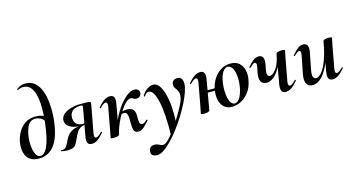

<svg xmlns="http://www.w3.org/2000/svg" viewBox="-99 -1162 3486 1876"><g transform="rotate(-15 1644.0 -224.0)"><path d="M173 14Q121 14 90 -5Q59 -24 44.5 -55Q30 -86 28 -122Q26 -158 32 -192Q41 -241 66.5 -286.5Q92 -332 135.5 -362Q179 -392 241 -392Q271 -392 297 -385.5Q323 -379 345 -365L323 -327Q307 -349 283.5 -360.5Q260 -372 234 -372Q204 -372 183.5 -355.5Q163 -339 150.5 -309Q138 -279 130 -239Q123 -204 123 -163.5Q123 -123 130 -87.5Q137 -52 152.5 -29.5Q168 -7 193 -7Q228 -7 257 -59Q286 -111 305 -220Q310 -248 316 -293.5Q322 -339 325 -393.5Q328 -448 325 -502Q322 -556 309 -601Q296 -646 270 -673.5Q244 -701 201 -701Q173 -701 147 -688Q144 -686 140 -690.5Q136 -695 139 -697Q148 -703 171 -716Q194 -729 233 -729Q285 -729 320.5 -700Q356 -671 377 -622.5Q398 -574 406.5 -513Q415 -452 413.5 -387Q412 -322 402 -262Q385 -159 351.5 -98.5Q318 -38 272.5 -12Q227 14 173 14Z M456 9Q445 9 431 7Q417 5 400 1Q396 0 397.5 -5.5Q399 -11 403 -9Q407 -8 414 -8Q434 -8 447 -21.5Q460 -35 470 -54.5Q480 -74 487 -90Q507 -132 535 -154Q563 -176 595.5 -184Q628 -192 660 -192L665 -188Q599 -188 561 -203.5Q523 -219 508.5 -243.5Q494 -268 498 -295Q503 -325 530.5 -347.5Q558 -370 601.5 -383Q645 -396 698 -396Q746 -396 768.5 -395Q791 -394 797.5 -389.5Q804 -385 802 -375L749 -89Q740 -40 765 -40Q774 -40 788.5 -50Q803 -60 822 -80Q826 -84 830 -79.5Q834 -75 830 -71Q794 -28 765.5 -9.5Q737 9 708 9Q676 9 666 -13.5Q656 -36 664 -77L707 -312Q713 -345 714.5 -359Q716 -373 713 -376.5Q710 -380 701 -380Q649 -380 620.5 -361Q592 -342 586 -306Q582 -281 589 -257Q596 -233 616.5 -217.5Q637 -202 672 -202Q695 -202 719 -208L713 -191Q670 -191 645 -176.5Q620 -162 605 -136.5Q590 -111 575 -78Q561 -45 548.5 -26Q536 -7 515.5 1Q495 9 456 9Z M987 -12 969 -14Q980 -73 1002.5 -129.5Q1025 -186 1054.5 -234Q1084 -282 1117 -318.5Q1150 -355 1182 -375.5Q1214 -396 1240 -396Q1269 -396 1282.5 -380.5Q1296 -365 1292 -344Q1289 -329 1277 -317Q1265 -305 1244 -305Q1222 -305 1211.5 -314.5Q1201 -324 1188 -324Q1166 -324 1141 -302Q1116 -280 1091.5 -244.5Q1067 -209 1045.5 -167.5Q1024 -126 1008.5 -85Q993 -44 987 -12ZM931 8Q912 8 905 5.5Q898 3 898 0Q898 -4 903.5 -26Q909 -48 913 -74L954 -297Q963 -346 939 -346Q929 -346 914.5 -336Q900 -326 881 -306Q878 -302 874 -306.5Q870 -311 873 -315Q909 -358 938 -376.5Q967 -395 995 -395Q1027 -395 1037 -372.5Q1047 -350 1039 -309L987 -12Q982 8 931 8ZM1178 11Q1151 11 1140 -5.5Q1129 -22 1127 -49.5Q1125 -77 1125 -109Q1126 -132 1124 -153Q1122 -174 1113.5 -187.5Q1105 -201 1083 -201Q1070 -201 1056 -198L1051 -212Q1068 -220 1086.5 -223.5Q1105 -227 1122 -227Q1159 -227 1176.5 -213Q1194 -199 1199.5 -177Q1205 -155 1204 -130Q1203 -96 1207 -73.5Q1211 -51 1235 -51Q1246 -51 1260 -61Q1274 -71 1283 -80Q1286 -83 1290 -79Q1294 -75 1291 -71Q1257 -32 1232 -10.5Q1207 11 1178 11Z M1296 281Q1270 281 1251.5 268.5Q1233 256 1238 221Q1246 175 1296 175Q1317 175 1334 184.5Q1351 194 1369 198Q1387 202 1410 186Q1432 171 1462 134.5Q1492 98 1524 51.5Q1556 5 1584.5 -43Q1613 -91 1633 -130.5Q1653 -170 1658 -191Q1667 -227 1662.5 -248.5Q1658 -270 1648.5 -284Q1639 -298 1630 -311Q1621 -324 1621 -345Q1621 -368 1637 -382Q1653 -396 1679 -396Q1704 -396 1718 -378.5Q1732 -361 1732 -326Q1732 -294 1715.5 -245.5Q1699 -197 1670.5 -140Q1642 -83 1605 -24Q1568 35 1527 89.5Q1486 144 1444 187.5Q1402 231 1364 256Q1326 281 1296 281ZM1475 135Q1480 -94 1452 -216.5Q1424 -339 1374 -339Q1361 -339 1349 -330Q1337 -321 1329 -308Q1327 -304 1321.5 -305.5Q1316 -307 1317 -311Q1335 -349 1370 -372Q1405 -395 1433 -395Q1466 -395 1491 -362.5Q1516 -330 1532 -273Q1548 -216 1554 -142Q1560 -68 1555 16Z M2127 14Q2073 14 2042.5 -16Q2012 -46 2003 -93.5Q1994 -141 2004 -193Q2015 -253 2045 -299.5Q2075 -346 2119 -372.5Q2163 -399 2215 -399Q2270 -399 2302.5 -370.5Q2335 -342 2346 -295.5Q2357 -249 2345 -193Q2333 -127 2298.5 -80.5Q2264 -34 2218.5 -10Q2173 14 2127 14ZM1844 8Q1825 8 1818 5.5Q1811 3 1811 0Q1811 -4 1816.5 -26Q1822 -48 1826 -74L1867 -297Q1876 -346 1852 -346Q1842 -346 1827.5 -336Q1813 -326 1794 -306Q1791 -302 1787 -306.5Q1783 -311 1786 -315Q1822 -358 1851 -376.5Q1880 -395 1908 -395Q1940 -395 1950 -372.5Q1960 -350 1952 -309L1900 -12Q1895 8 1844 8ZM1881 -181 1884 -205H2053L2048 -181ZM2159 -11Q2187 -11 2210 -47Q2233 -83 2246 -149Q2254 -194 2253 -234.5Q2252 -275 2243.5 -307Q2235 -339 2219 -357Q2203 -375 2182 -375Q2154 -375 2131 -341Q2108 -307 2097 -236Q2091 -194 2092 -153.5Q2093 -113 2101 -81Q2109 -49 2123.5 -30Q2138 -11 2159 -11Z M2512 -125Q2473 -125 2455.5 -156Q2438 -187 2450 -244L2461 -297Q2466 -326 2461.5 -335Q2457 -344 2448 -344Q2438 -344 2424.5 -334Q2411 -324 2395 -309Q2392 -305 2388 -309Q2384 -313 2387 -317Q2419 -355 2445.5 -375Q2472 -395 2501 -395Q2530 -395 2542.5 -372Q2555 -349 2545 -297L2539 -267Q2529 -213 2536.5 -197.5Q2544 -182 2560 -182Q2589 -182 2624.5 -230Q2660 -278 2677 -374L2696 -373Q2681 -297 2651.5 -241Q2622 -185 2585 -155Q2548 -125 2512 -125ZM2669 9Q2637 9 2627.5 -13.5Q2618 -36 2625 -77L2677 -374Q2682 -394 2733 -394Q2753 -394 2759.5 -391Q2766 -388 2766 -386Q2766 -382 2761 -360Q2756 -338 2751 -312L2710 -89Q2701 -40 2725 -40Q2735 -40 2749.5 -50Q2764 -60 2783 -80Q2786 -84 2790 -79.5Q2794 -75 2791 -71Q2755 -28 2726.5 -9.5Q2698 9 2669 9Z M2939 13Q2897 13 2879.5 -19.5Q2862 -52 2875 -119L2910 -297Q2915 -326 2910.5 -335Q2906 -344 2897 -344Q2887 -344 2874 -334Q2861 -324 2845 -309Q2841 -305 2837 -309Q2833 -313 2837 -317Q2869 -355 2895 -375Q2921 -395 2950 -395Q2980 -395 2992.5 -372Q3005 -349 2994 -297L2963 -138Q2953 -90 2961 -67Q2969 -44 2990 -44Q3019 -44 3049.5 -82Q3080 -120 3107 -193.5Q3134 -267 3152 -374L3170 -373Q3151 -255 3116 -168Q3081 -81 3036 -34Q2991 13 2939 13ZM3144 9Q3112 9 3102.5 -13.5Q3093 -36 3100 -77L3152 -374Q3157 -394 3208 -394Q3228 -394 3234.5 -391Q3241 -388 3241 -386Q3241 -382 3236 -360Q3231 -338 3226 -312L3185 -89Q3176 -40 3200 -40Q3210 -40 3224.5 -50Q3239 -60 3258 -80Q3261 -84 3265 -79.5Q3269 -75 3266 -71Q3230 -28 3201.5 -9.5Q3173 9 3144 9Z"/></g></svg>

Font: Cormorant
Style: Bold Italic
Weight: 700
Italic angle: -10°
Designer: Christian Thalmann (Catharsis Fonts)
Foundry: Catharsis Fonts
Version: Version 4.000